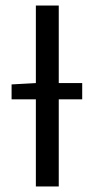

<svg xmlns="http://www.w3.org/2000/svg" viewBox="-20 -676 343 696"><path d="M22 -316V-370L113 -375H278V-316ZM110 0V-656H193V0Z"/></svg>

Font: Mada
Style: Regular
Weight: 400
Designer: Khaled Hosny
Version: Version 1.5